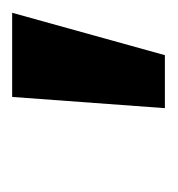

<svg xmlns="http://www.w3.org/2000/svg" viewBox="-8 -732 285 308"><g transform="rotate(-90 134.0 -577.5)"><path d="M133 -700H268L200 -455H115Z"/></g></svg>

Font: Scada
Style: Bold Italic
Weight: 700
Italic angle: -10°
Version: Version 4.000